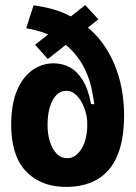

<svg xmlns="http://www.w3.org/2000/svg" viewBox="-20 -721 533 755"><path d="M242 14Q187 14 146 -3.5Q105 -21 77.5 -52.5Q50 -84 37 -129Q24 -174 24 -229Q24 -311 46.5 -364.5Q69 -418 107 -445Q145 -472 191 -472Q225 -472 254 -456.5Q283 -441 305 -406Q327 -371 338 -312L351 -311Q347 -341 339 -377Q331 -413 313.5 -449.5Q296 -486 266.5 -518.5Q237 -551 192 -575Q147 -599 83 -610L112 -700Q183 -691 237 -667Q291 -643 330.5 -608.5Q370 -574 396.5 -532Q423 -490 439 -444.5Q455 -399 461.5 -354Q468 -309 468 -268Q468 -193 452 -139Q436 -85 406 -51.5Q376 -18 334.5 -2Q293 14 242 14ZM245 -99Q264 -99 278.5 -110.5Q293 -122 303 -140Q313 -158 318 -180.5Q323 -203 323 -225V-237Q323 -257 317 -279Q311 -301 300.5 -320Q290 -339 275 -351.5Q260 -364 241 -364Q218 -364 201.5 -347Q185 -330 176 -300Q167 -270 167 -229Q167 -193 176.5 -163.5Q186 -134 203 -116.5Q220 -99 245 -99ZM118 -545 315 -701 367 -645 168 -489Z"/></svg>

Font: Bricolage Grotesque 72pt SemiCondensed
Style: Bold
Weight: 700
Width: 4
Designer: Mathieu Triay
Foundry: Atelier Triay
Version: Version 1.001;gftools[0.9.33.dev8+g029e19f]